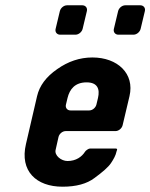

<svg xmlns="http://www.w3.org/2000/svg" viewBox="-20 -699 568 725"><path d="M216 6C268 6 308 -5 337 -27C367 -49 389 -68 399 -83C409 -98 417 -112 420 -127L422 -133C423 -136 421 -138 418 -138H319C314 -138 303 -130 301 -126C289 -107 267 -91 235 -91C211 -91 185 -112 190 -133L201 -182C204 -194 216 -204 228 -204H416C428 -204 440 -214 443 -226L469 -336C489 -421 424 -482 329 -482C281 -482 237 -467 196 -438C154 -409 129 -375 120 -336L78 -155C54 -53 117 6 216 6ZM307 -388C348 -388 358 -363 350 -329L344 -304C341 -292 329 -282 317 -282H246C234 -282 226 -292 229 -304L235 -329C243 -362 263 -388 307 -388ZM427 -568H484C496 -568 508 -578 511 -590L527 -657C530 -669 522 -679 510 -679H453C441 -679 429 -669 426 -657L410 -590C407 -578 415 -568 427 -568ZM207 -568H265C277 -568 289 -578 292 -590L308 -657C311 -669 303 -679 291 -679H233C221 -679 209 -669 206 -657L190 -590C187 -578 195 -568 207 -568Z"/></svg>

Font: DIN Rundschrift
Style: BreitKursiv
Weight: 400
Width: 7
Version: Version 1.027